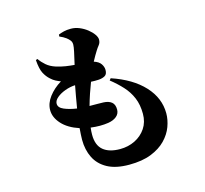

<svg xmlns="http://www.w3.org/2000/svg" viewBox="-123 -958 1246 1169"><g transform="rotate(-15 500.0 -373.0)"><path d="M219.2 -399.9Q219.2 -374.5 253.2 -360.4Q287.1 -346.2 332 -339.8Q337.9 -377 344.5 -412.8Q351.1 -448.7 356.9 -480Q325.2 -478.5 293.2 -466.8Q261.2 -455.1 240.2 -437.3Q219.2 -419.4 219.2 -399.9ZM567.9 -453.1 577.1 -464.8Q706.5 -421.4 777.8 -344.5Q849.1 -267.6 849.1 -170.9Q849.1 -130.4 833.3 -87.6Q817.4 -44.9 782.2 -8.5Q747.1 27.8 690.2 50.5Q633.3 73.2 550.8 73.2Q466.8 73.2 414.1 44.4Q361.3 15.6 336.7 -34.4Q312 -84.5 312 -147.9Q312 -163.1 313.2 -181.4Q314.5 -199.7 315.9 -220.2Q246.1 -243.2 208.5 -284.7Q170.9 -326.2 170.9 -372.1Q170.9 -415.5 201.4 -455.6Q231.9 -495.6 279.8 -524.9Q263.7 -530.8 248.8 -538.6Q233.9 -546.4 219.2 -560.1Q198.7 -578.1 184.6 -605Q170.4 -631.8 166 -689L175.8 -693.8Q192.4 -670.9 215.1 -651.1Q237.8 -631.3 272.9 -620.1Q303.2 -610.8 331.5 -606.4Q359.9 -602.1 386.2 -600.1Q397.5 -648.9 403.8 -678.2Q410.2 -707.5 410.2 -722.2Q410.2 -738.3 401.6 -749Q393.1 -759.8 380.9 -769Q362.8 -782.2 340.8 -791L341.8 -803.2Q357.9 -809.6 376.2 -814.2Q394.5 -818.8 420.9 -818.8Q447.8 -818.8 474.1 -807.9Q500.5 -796.9 522.2 -779.8Q543.9 -762.7 556.9 -744.1Q569.8 -725.6 569.8 -710.9Q569.8 -691.4 558.8 -677.7Q547.9 -664.1 539.1 -649.9Q531.7 -637.2 522.7 -622.8Q513.7 -608.4 503.9 -588.9Q534.7 -579.1 547.4 -560.3Q560.1 -541.5 560.1 -522Q560.1 -495.6 544.9 -486.3Q529.8 -477.1 505.9 -475.1Q481.9 -473.6 456.1 -475.1Q443.8 -443.4 431.6 -407.5Q419.4 -371.6 409.2 -335Q435.1 -334.5 457.8 -334.7Q480.5 -335 497.1 -334Q529.8 -332.5 547.9 -317.6Q565.9 -302.7 565.9 -271Q565.9 -244.6 545.9 -228Q525.9 -211.4 493.2 -206.1Q442.4 -198.2 381.8 -206.1Q378.9 -183.6 378.9 -161.1Q378.9 -95.2 416 -64.2Q453.1 -33.2 522 -33.2Q573.2 -33.2 616.2 -54.4Q659.2 -75.7 685.1 -114.3Q710.9 -152.8 710.9 -205.1Q710.9 -262.2 692.6 -305.9Q674.3 -349.6 641.8 -385Q609.4 -420.4 567.9 -453.1Z"/></g></svg>

Font: Source Han Serif JP Heavy
Style: Regular
Weight: 900
Designer: Ryoko NISHIZUKA  (kana & ideographs); Frank Grießhammer (Latin, Greek & Cyrillic); Wenlong ZHANG  (bopomofo); Sandoll Co
Foundry: Adobe Systems Incorporated
Version: Version 1.001;PS 1.001;hotconv 16.6.54;makeotf.lib2.5.65590